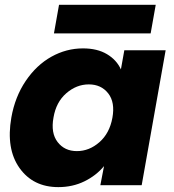

<svg xmlns="http://www.w3.org/2000/svg" viewBox="-20 -766 719 794"><path d="M26.9 -279.8Q42 -365.7 86.4 -431.4Q130.9 -497.1 192.6 -531.5Q254.4 -565.9 323.2 -565.9Q382.3 -565.9 422.4 -542Q462.4 -518.1 480 -479L494.1 -558.1H665L565.9 0H395L410.2 -79.1Q377.9 -40 329.1 -16.1Q280.3 7.8 221.2 7.8Q116.7 7.8 60.5 -71.5Q4.4 -150.9 26.9 -279.8ZM347.2 -417Q296.4 -417 254.2 -380.4Q211.9 -343.8 201.2 -279.8Q189.5 -215.8 218.3 -178.5Q247.1 -141.1 297.9 -141.1Q349.1 -141.1 391.1 -178Q433.1 -214.8 444.8 -278.8Q456.5 -342.8 427.5 -379.9Q398.4 -417 347.2 -417ZM203.1 -627.9 224.1 -746.1H624L603 -627.9Z"/></svg>

Font: SVN-Poppins
Style: Bold Italic
Weight: 700
Italic angle: -10°
Designer: Ninad Kale (Devanagari), Jonny Pinhorn (Latin)
Foundry: Indian Type Foundry
Version: Version 3.002 2017